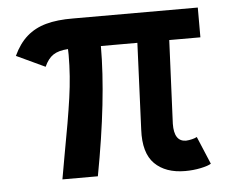

<svg xmlns="http://www.w3.org/2000/svg" viewBox="-43 -570 748 627"><g transform="rotate(-5 330.5 -257.0)"><path d="M408.2 -139.6 420.4 -422.9H300.8Q300.8 -249.5 253.9 0H137.7Q147.5 -52.7 151.4 -77.1Q172.9 -190.9 183.1 -262.7Q193.4 -334.5 193.4 -403.3Q193.4 -416 192.9 -422.4Q161.6 -420.4 144.3 -408.9Q127 -397.5 115.2 -371.1L21.5 -415Q40 -454.6 66.2 -477.5Q92.3 -500.5 129.2 -510.7Q166 -521 218.8 -520.5H627V-422.9H524.9L512.7 -149.4Q511.7 -91.3 550.8 -90.8Q561 -91.3 570.8 -93.8Q580.6 -96.2 586.9 -99.6L625 -8.8Q615.2 -2.4 590.8 2.7Q566.4 7.8 540 7.8Q475.6 7.8 439.9 -27.6Q404.3 -63 408.2 -139.6Z"/></g></svg>

Font: Reddit Sans Chocolate SemiBold
Style: Regular
Weight: 600
Designer: Stephen Hutchings
Foundry: Reddit
Version: Version 1.011